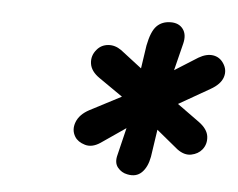

<svg xmlns="http://www.w3.org/2000/svg" viewBox="-37 -1011 554 447"><g transform="rotate(5 240.5 -787.5)"><path d="M275 -607.5Q261.5 -610 252.5 -621Q243.5 -632 248.5 -650.5L264 -714.5L206.5 -675Q187.5 -662.5 170.8 -667.5Q154 -672.5 147 -684Q137.5 -699.5 144.5 -718Q151.5 -736.5 174 -748.5L247 -786.5L191.5 -825Q171 -839 168.5 -857.2Q166 -875.5 178.5 -890Q188.5 -902 204.5 -903.5Q220.5 -905 235.5 -894.5L285.5 -856L293.5 -910Q300 -943.5 312.5 -956.2Q325 -969 345.5 -969Q364.5 -969 374 -956.2Q383.5 -943.5 378.5 -922.5L362.5 -858.5L416.5 -892.5Q434.5 -903 450 -900.8Q465.5 -898.5 474.5 -885Q485 -869.5 479.5 -852.5Q474 -835.5 451 -822.5L378.5 -781L430.5 -743.5Q451 -728.5 453 -711Q455 -693.5 444.5 -680.5Q435.5 -669.5 419.5 -666.2Q403.5 -663 386.5 -675.5L336 -717L326.5 -653Q322 -628.5 309 -615.8Q296 -603 275 -607.5Z"/></g></svg>

Font: Edu AU VIC WA NT Hand Medium
Style: Regular
Weight: 500
Version: Version 1.001